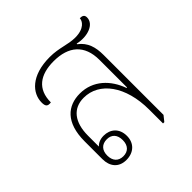

<svg xmlns="http://www.w3.org/2000/svg" viewBox="-158 -708 840 840"><g transform="rotate(-45 262.5 -287.5)"><path d="M159 4C205 4 235 -25 235 -69C235 -117 203 -142 163 -142C139 -142 123 -132 115 -123V-190C115 -274 153 -321 219 -321C315 -321 385 -227 385 -81V4H393L413 -21V-391C413 -440 402 -479 364 -507L365 -510C421 -497 478 -517 478 -559C478 -575 468 -579 453 -579C453 -563 436 -533 379 -533C334 -533 298 -552 240 -552C124 -552 74 -493 74 -436C74 -413 81 -405 103 -408C103 -490 155 -527 239 -527C331 -527 385 -482 385 -389V-219L382 -218C357 -290 301 -346 220 -346C145 -346 87 -300 87 -183V-73C87 -29 111 4 159 4ZM161 -17C131 -17 113 -36 113 -69C113 -102 131 -121 162 -121C192 -121 209 -102 209 -69C209 -36 191 -17 161 -17Z"/></g></svg>

Font: Noto Serif Thai SemiCondensed Thin
Style: Regular
Weight: 100
Width: 4
Designer: Monotype Design Team
Foundry: Monotype Imaging Inc.
Version: Version 2.002